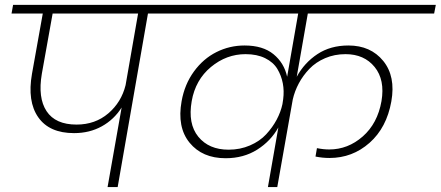

<svg xmlns="http://www.w3.org/2000/svg" viewBox="-20 -760 1790 780"><path d="M291 -253.9Q366.7 -253.9 419.9 -299.3Q473.1 -344.7 490.2 -414.1L541 -705.1H193.8L149.9 -460Q133.3 -362.8 169.2 -308.3Q205.1 -253.9 291 -253.9ZM26.9 -705.1 33.2 -740.2H738.8L732.9 -705.1H581.1L458 0H417L474.1 -323.2Q443.4 -274.4 393.6 -246.8Q343.8 -219.2 280.8 -219.2Q180.2 -219.2 135.3 -283.7Q90.3 -348.1 109.9 -460L153.8 -705.1Z M1068.4 0 1110.8 -242.2Q1080.1 -187 1024.9 -152.1Q969.7 -117.2 896.5 -117.2Q801.8 -117.2 750.2 -180.2Q698.7 -243.2 717.8 -349.1Q730 -417.5 767.8 -469.5Q805.7 -521.5 859.1 -548.3Q912.6 -575.2 973.6 -575.2Q1047.9 -575.2 1091.1 -539.8Q1134.3 -504.4 1146.5 -448.2L1191.4 -705.1H668.5L674.8 -740.2H1750.5L1743.7 -705.1H1230.5L1185.5 -448.2Q1216.8 -505.4 1269.8 -540.3Q1322.8 -575.2 1395.5 -575.2Q1485.8 -575.2 1536.9 -512.5Q1587.9 -449.7 1569.8 -348.1Q1550.8 -241.2 1481.2 -179.7Q1411.6 -118.2 1318.4 -118.2Q1290 -118.2 1261.7 -124L1267.6 -158.2Q1293.5 -152.8 1317.4 -152.8Q1393.6 -152.8 1453.6 -205.6Q1513.7 -258.3 1529.8 -349.1Q1544.4 -435.5 1502 -487.8Q1459.5 -540 1383.8 -540Q1338.9 -540 1300.8 -523.7Q1262.7 -507.3 1236.8 -480.2Q1210.9 -453.1 1194.1 -421.6Q1177.2 -390.1 1169.4 -356L1106.4 0ZM908.7 -151.9Q955.6 -151.9 995.6 -169.2Q1035.6 -186.5 1061.5 -214.6Q1087.4 -242.7 1104 -273.9Q1120.6 -305.2 1127.4 -336.9L1130.4 -356.9Q1134.8 -390.6 1128.9 -421.6Q1123 -452.6 1106.7 -480Q1090.3 -507.3 1057.1 -523.7Q1023.9 -540 977.5 -540Q899.9 -540 836.9 -487.8Q773.9 -435.5 758.8 -349.1Q742.7 -257.3 785.6 -204.6Q828.6 -151.9 908.7 -151.9Z"/></svg>

Font: SVN-Poppins ExtraLight
Style: Italic
Weight: 200
Italic angle: -10°
Designer: Ninad Kale (Devanagari), Jonny Pinhorn (Latin)
Foundry: Indian Type Foundry
Version: Version 3.002 2017